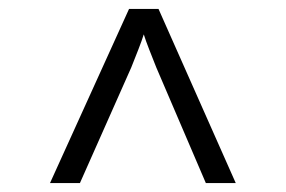

<svg xmlns="http://www.w3.org/2000/svg" viewBox="-20 -750 640 430"><path d="M92 -340 269 -730H335L508 -340H441L330 -599Q322 -619 314 -639.5Q306 -660 302 -673Q298 -660 290 -639.5Q282 -619 274 -599L159 -340Z"/></svg>

Font: Tiny ExtraLight
Style: Regular
Weight: 200
Monospace: yes
Designer: Philipp Nurullin, Konstantin Bulenkov
Foundry: JetBrains
Version: Version 2.251; ttfautohint (v1.8.4.7-5d5b)